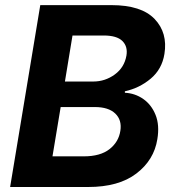

<svg xmlns="http://www.w3.org/2000/svg" viewBox="-20 -748 702 768"><path d="M20.5 0 141.1 -727.5H425.8Q545.4 -727.5 598.4 -672.1Q651.4 -616.7 637.7 -532.2Q627.9 -471.2 582.8 -433.3Q537.6 -395.5 479.5 -382.8V-377Q520 -375 553 -352.1Q585.9 -329.1 602.3 -288.3Q618.7 -247.6 609.4 -191.4Q596.2 -107.9 525.6 -54Q455.1 0 332.5 0ZM189.9 -122.6H314.9Q381.3 -122.6 418 -151.4Q454.6 -180.2 461.4 -224.6Q468.3 -267.6 441.2 -293.7Q414.1 -319.8 359.4 -319.8H222.7ZM239.7 -421.9H353Q400.4 -421.9 439 -450Q477.5 -478 485.8 -525.9Q491.7 -562 469.5 -584Q447.3 -606 394.5 -606H270Z"/></svg>

Font: Inter
Style: Bold Italic
Weight: 700
Italic angle: -9.39999°
Designer: Rasmus Andersson
Foundry: rsms
Version: Version 4.001;git-9221beed3